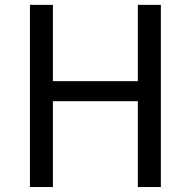

<svg xmlns="http://www.w3.org/2000/svg" viewBox="-20 -753 768 773"><path d="M100.6 0V-733.4H193V-426.2H535V-733.4H627.6V0H535V-345.6H193V0Z"/></svg>

Font: Noto Sans TC Thin
Style: Regular
Weight: 100
Designer: Ryoko NISHIZUKA 西塚涼子 (kana, bopomofo & ideographs); Paul D. Hunt (Latin, Greek & Cyrillic); Sandoll Communications 산돌커뮤니
Foundry: Adobe
Version: Version 2.004-H2;hotconv 1.0.118;makeotfexe 2.5.65603